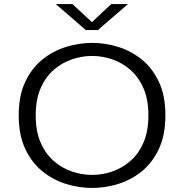

<svg xmlns="http://www.w3.org/2000/svg" viewBox="-20 -918 915 949"><path d="M435.5 11Q370 11 305.8 -9Q241.5 -29 188.8 -72Q136 -115 104.2 -183.2Q72.5 -251.5 72.5 -348Q72.5 -444 104.2 -512.2Q136 -580.5 188.8 -623.2Q241.5 -666 305.8 -686Q370 -706 435.5 -706Q501 -706 565 -686Q629 -666 681.5 -623.2Q734 -580.5 765.8 -512.5Q797.5 -444.5 797.5 -348Q797.5 -251.5 765.8 -183Q734 -114.5 681.5 -71.8Q629 -29 565 -9Q501 11 435.5 11ZM435.5 -53.5Q485 -53.5 534 -70Q583 -86.5 623.8 -121.8Q664.5 -157 689 -213Q713.5 -269 713.5 -348Q713.5 -426.5 689 -482.2Q664.5 -538 623.8 -573.2Q583 -608.5 534 -625Q485 -641.5 435.5 -641.5Q386 -641.5 336.5 -625Q287 -608.5 246.2 -573.2Q205.5 -538 181 -482.2Q156.5 -426.5 156.5 -348Q156.5 -269 181 -213Q205.5 -157 246.2 -121.8Q287 -86.5 336.5 -70Q386 -53.5 435.5 -53.5ZM255.5 -898H338L434.5 -808.5L530 -898H612.5L464 -769.5H404Z"/></svg>

Font: Trispace SemiExpanded Light
Style: Regular
Weight: 300
Width: 6
Designer: Tyler Finck
Foundry: Etcetera Type Company
Version: Version 1.210; ttfautohint (v1.8.3)